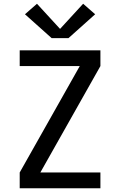

<svg xmlns="http://www.w3.org/2000/svg" viewBox="-20 -1003 640 1023"><path d="M85 0V-84L405 -651H85V-735H515V-651L195 -84H515V0ZM255 -800 113 -927 177 -983 300 -849 423 -983 487 -927 345 -800Z"/></svg>

Font: Iosevka SS04 Medium Extended
Style: Regular
Weight: 500
Width: 7
Monospace: yes
Designer: Belleve Invis
Foundry: Belleve Invis
Version: Version 19.0.0; ttfautohint (v1.8.4)